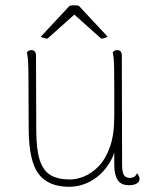

<svg xmlns="http://www.w3.org/2000/svg" viewBox="-20 -704 591 736"><path d="M430 -512Q438 -512 442.5 -506.5Q447 -501 447 -490L448 -72Q448 -44 455 -33Q462 -22 478 -22Q484 -22 492 -25Q500 -28 505 -40Q515 -29 515 -18Q515 -7 504 -0.5Q493 6 475 6Q444 6 431 -14Q418 -34 418 -73V-177L431 -185Q427 -124 400 -80Q373 -36 332 -12Q291 12 245 12Q166 12 128.5 -36.5Q91 -85 90 -207L89 -417Q89 -447 87.5 -469.5Q86 -492 83 -504Q86 -507 90 -509.5Q94 -512 101 -512Q109 -512 113.5 -506.5Q118 -501 118 -490L119 -206Q119 -133 132 -91.5Q145 -50 173.5 -33Q202 -16 248 -16Q273 -16 302 -27.5Q331 -39 357.5 -66Q384 -93 401 -139.5Q418 -186 418 -257Q418 -328 418 -372Q418 -416 417.5 -442Q417 -468 415.5 -481.5Q414 -495 412 -504Q415 -507 419 -509.5Q423 -512 430 -512ZM162 -556Q158 -556 148.5 -558Q139 -560 137 -564L247 -682Q253 -683 259 -683.5Q265 -684 270.5 -683.5Q276 -683 282 -682L392 -564Q388 -560 380.5 -558Q373 -556 368 -556L265 -648Z"/></svg>

Font: Arima Thin
Style: Regular
Weight: 100
Designer: Joana Correia and Natanael Gama
Foundry: NDISCOVER
Version: Version 1.101;gftools[0.9.23]